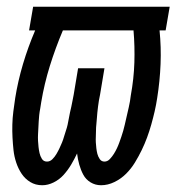

<svg xmlns="http://www.w3.org/2000/svg" viewBox="-20 -540 540 568"><path d="M105 8Q85 8 69.5 -1.5Q54 -11 44 -26Q34 -41 28 -59Q22 -77 20 -95.5Q18 -114 17 -133Q16 -152 16.5 -171.5Q17 -191 19.5 -210.5Q22 -230 25 -250Q33 -300 48 -350.5Q63 -401 84 -450H66L78 -520H482L470 -450H452Q457 -401 455 -350.5Q453 -300 445 -250Q442 -230 437.5 -210.5Q433 -191 427.5 -171.5Q422 -152 415 -133Q408 -114 399 -95.5Q390 -77 379 -59Q368 -41 353 -26Q338 -11 318.5 -1.5Q299 8 279 8Q262 8 248 -0.5Q234 -9 226.5 -23Q219 -37 214.5 -53Q210 -69 208 -86Q200 -69 190.5 -53Q181 -37 168.5 -23Q156 -9 139 -0.5Q122 8 105 8ZM119 -62Q128 -62 135 -69Q142 -76 147 -84.5Q152 -93 156 -101.5Q160 -110 163.5 -118.5Q167 -127 169.5 -136Q172 -145 175 -153.5Q178 -162 180 -171Q182 -180 183.5 -189Q185 -198 187 -207Q189 -216 191 -224.5Q193 -233 194.5 -242Q196 -251 198 -260L211 -338H289L276 -260Q274 -251 272.5 -242Q271 -233 270 -224.5Q269 -216 268 -207Q267 -198 266.5 -189Q266 -180 265 -171.5Q264 -163 264 -154Q264 -145 263.5 -136Q263 -127 263.5 -118.5Q264 -110 265 -101.5Q266 -93 268 -85Q270 -77 275 -69.5Q280 -62 289 -62Q298 -62 305 -69.5Q312 -77 317 -85Q322 -93 326 -101.5Q330 -110 333 -118.5Q336 -127 339 -135.5Q342 -144 344.5 -153Q347 -162 349 -170.5Q351 -179 353 -188Q355 -197 357 -205.5Q359 -214 361 -223Q363 -232 364.5 -240.5Q366 -249 367 -258Q376 -307 377.5 -355Q379 -403 375 -450H166Q144 -398 127.5 -345Q111 -292 102 -238Q101 -229 99 -219Q97 -209 96 -199.5Q95 -190 94.5 -180.5Q94 -171 93.5 -161.5Q93 -152 92.5 -142.5Q92 -133 92.5 -123.5Q93 -114 94 -105Q95 -96 97 -87Q99 -78 104 -70Q109 -62 119 -62Z"/></svg>

Font: Iosevka Algr
Style: Italic
Weight: 400
Italic angle: -9°
Monospace: yes
Designer: Belleve Invis
Foundry: Belleve Invis
Version: Version 26.0.2; ttfautohint (v1.8.3)